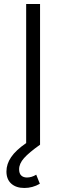

<svg xmlns="http://www.w3.org/2000/svg" viewBox="-20 -719 329 954"><path d="M75 122Q75 143 85.5 153Q96 163 114 163Q137 163 160 149L178 194Q142 215 101 215Q60 215 36 193.5Q12 172 12 133Q12 96 35.5 61.5Q59 27 110 -8V-699H179V0Q124 39 99.5 66.5Q75 94 75 122Z"/></svg>

Font: Gontserrat Light
Style: Regular
Weight: 300
Designer: Julieta Ulanovsky
Foundry: Julieta Ulanovsky
Version: Version 6.001